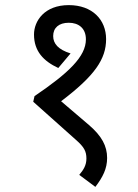

<svg xmlns="http://www.w3.org/2000/svg" viewBox="-20 -652 540 751"><path d="M249 -632C154 -632 113 -570 113 -517C113 -452 150 -413 208 -386L256 -443C208 -458 188 -481 188 -511C188 -543 210 -563 249 -563C287 -563 316 -542 316 -498C316 -431 249 -367 115 -276L110 -254L277 -105C309 -77 318 -60 318 -32C318 -6 307 12 290 32L353 79C382 41 399 8 399 -34C399 -81 378 -120 328 -163L219 -256C351 -356 395 -421 395 -499C395 -575 341 -632 249 -632Z"/></svg>

Font: Noto Sans SemiCondensed
Style: Italic
Weight: 400
Width: 4
Italic angle: -12°
Designer: Monotype Design Team
Foundry: Monotype Imaging Inc.
Version: Version 2.013